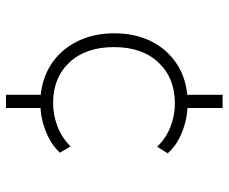

<svg xmlns="http://www.w3.org/2000/svg" viewBox="-81 -566 762 640"><g transform="rotate(90 300.0 -246.0)"><path d="M296 115V-13L306 0Q243 -4 194.5 -35.5Q146 -67 118.5 -121.5Q91 -176 91 -246Q91 -315 117.5 -368.5Q144 -422 192.5 -454Q241 -486 306 -490L296 -472V-607H340V-472L330 -490Q374 -490 419 -472.5Q464 -455 491 -424L469 -389Q440 -419 402 -433.5Q364 -448 325 -448Q240 -448 188.5 -393.5Q137 -339 137 -245Q137 -151 188 -96.5Q239 -42 324 -42Q363 -42 401 -56.5Q439 -71 468 -100L489 -65Q462 -35 417.5 -17.5Q373 0 331 0L340 -13V115Z"/></g></svg>

Font: Nunito Sans 10pt ExtraLight
Style: Regular
Weight: 250
Designer: Vernon Adams
Foundry: Vernon Adams
Version: Version 3.101;gftools[0.9.27]